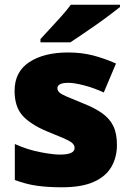

<svg xmlns="http://www.w3.org/2000/svg" viewBox="-20 -786 557 816"><path d="M477 -170Q477 -118 453.5 -77Q430 -36 378.5 -13Q327 10 243 10Q184 10 137.5 3.5Q91 -3 43 -21V-174Q96 -150 150 -139.5Q204 -129 235 -129Q297 -129 297 -157Q297 -169 287 -178Q277 -187 251.5 -198Q226 -209 179 -228Q110 -257 76 -294.5Q42 -332 42 -400Q42 -481 104.5 -522Q167 -563 270 -563Q325 -563 373 -551Q421 -539 473 -516L421 -393Q380 -412 338 -423Q296 -434 271 -434Q224 -434 224 -411Q224 -401 232.5 -393Q241 -385 265 -375Q289 -365 335 -346Q383 -327 414.5 -304.5Q446 -282 461.5 -250.5Q477 -219 477 -170ZM490 -756Q472 -742 445 -721.5Q418 -701 387 -679.5Q356 -658 327.5 -638.5Q299 -619 279 -606H152V-620Q169 -639 193 -664.5Q217 -690 241 -717Q265 -744 281 -766H490Z"/></svg>

Font: Noto Sans Myanmar Black
Style: Regular
Weight: 900
Designer: Monotype Design Team
Foundry: Monotype Imaging Inc.
Version: Version 2.107; ttfautohint (v1.8.4.7-5d5b)